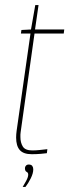

<svg xmlns="http://www.w3.org/2000/svg" viewBox="-20 -612 275 762"><path d="M106 0Q73 0 58.5 -16.5Q44 -33 44 -66Q44 -72 44.5 -79Q45 -86 46 -93L101 -479H63L65 -493L103 -495L120 -592H133L119 -495H235L233 -479H117L62 -88Q61 -83 61 -78Q61 -73 61 -68Q61 -46 70.5 -30.5Q80 -15 108 -15Q122 -15 136 -16.5Q150 -18 168 -20L166 -4Q159 -3 142 -1.5Q125 0 106 0ZM70 130Q75 122 83.5 106.5Q92 91 92 81Q92 73 85.5 70Q79 67 79 55Q79 50 83 45.5Q87 41 94 41Q104 41 108 46.5Q112 52 112 60Q112 76 102 96Q92 116 81 130Z"/></svg>

Font: Alumni Sans Pinstripe
Style: Italic
Weight: 400
Italic angle: -8°
Designer: Robert E. Leuschke
Foundry: Robert E. Leuschke
Version: Version 1.010; ttfautohint (v1.8.4.7-5d5b)